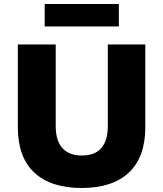

<svg xmlns="http://www.w3.org/2000/svg" viewBox="-20 -927 815 958"><path d="M388 11Q234 11 151.5 -65.5Q69 -142 69 -292V-705H258V-298Q258 -225 291.5 -188Q325 -151 388 -151Q454 -151 486 -188.5Q518 -226 518 -298V-705H705V-292Q705 -143 623 -66Q541 11 388 11ZM203 -795V-907H573V-795Z"/></svg>

Font: Nunito Sans 9pt Black
Style: Regular
Weight: 900
Version: Version 3.101;gftools[0.9.27]